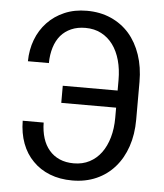

<svg xmlns="http://www.w3.org/2000/svg" viewBox="-52 -767 705 824"><g transform="rotate(5 300.0 -355.5)"><path d="M146 -227.1H55.7Q56.2 -173.3 72.5 -129.6Q88.9 -85.9 119.6 -55.2Q149.9 -23.9 192.9 -7.1Q235.8 9.8 289.6 9.8Q346.7 9.8 393.1 -10.7Q439.5 -31.2 472.2 -68.8Q504.9 -106 522.7 -158.2Q540.5 -210.4 540.5 -274.4V-436.5Q540.5 -500.5 522.7 -553Q504.9 -605.5 472.2 -643.1Q439.5 -680.2 393.1 -700.7Q346.7 -721.2 289.6 -721.2Q235.8 -721.2 192.9 -702.6Q149.9 -684.1 119.6 -651.9Q88.9 -619.6 72.5 -576.2Q56.2 -532.7 55.7 -483.4H146Q146.5 -520.5 156 -551Q165.5 -581.5 183.6 -603Q201.7 -624 228.3 -635.7Q254.9 -647.5 289.6 -647.5Q328.1 -647.5 357.9 -631.8Q387.7 -616.2 408.2 -588.4Q428.7 -560.5 439.5 -521.7Q450.2 -482.9 450.2 -437V-391.6H213.9V-317.9H450.2V-273.9Q450.2 -228 439.2 -189.5Q428.2 -150.9 407.7 -123Q387.2 -95.2 357.4 -79.6Q327.6 -64 289.6 -64Q254.9 -64 228.3 -75.7Q201.7 -87.4 183.6 -108.9Q165.5 -129.9 156 -159.9Q146.5 -189.9 146 -227.1Z"/></g></svg>

Font: RobotoMono Nerd Font
Style: Regular
Weight: 400
Monospace: yes
Designer: Google
Version: Version 3.000;Nerd Fonts 3.2.1